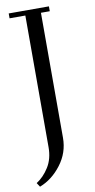

<svg xmlns="http://www.w3.org/2000/svg" viewBox="-99 -743 485 983"><g transform="rotate(-10 143.5 -251.5)"><path d="M12.2 178.2Q49.8 154.3 76.9 111.1Q104 67.9 104 7.8V-676.8H22V-702.1H231V-676.8H185.1V-26.9Q185.1 50.3 137.9 112.3Q90.8 174.3 25.9 199.2Z"/></g></svg>

Font: Dehuti Alt
Style: Book
Weight: 400
Version: Version 1.2